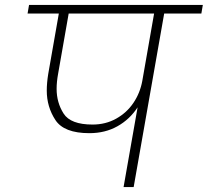

<svg xmlns="http://www.w3.org/2000/svg" viewBox="-20 -760 844 780"><path d="M798 -705H647L523 0H482L539 -324Q507 -275 457 -247Q407 -219 343 -219Q240 -219 205 -272.5Q170 -326 170 -392Q170 -423 176 -460L219 -705H92L98 -740H804ZM606 -705H259L216 -460Q210 -427 210 -399Q210 -343 238.5 -298.5Q267 -254 356 -254Q409 -254 452 -278Q495 -302 522 -342Q549 -382 558 -431Z"/></svg>

Font: Fz Poppins ExtLt
Style: Italic
Weight: 200
Italic angle: -10°
Designer: Ninad Kale (Devanagari), Jonny Pinhorn (Latin)
Foundry: Indian Type Foundry
Version: Vit hóa bi Vntype.Com & FontZin.Com